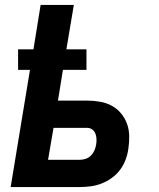

<svg xmlns="http://www.w3.org/2000/svg" viewBox="-20 -755 640 775"><path d="M23 0 101 -473H53V-556H115L144 -735H278L248 -556H329V-473H234L214 -349H331Q357 -349 383 -344.5Q409 -340 430.5 -328.5Q452 -317 468 -298Q484 -279 492.5 -256Q501 -233 501.5 -206.5Q502 -180 498 -154Q495 -132 487 -110.5Q479 -89 465 -70Q451 -51 431.5 -37Q412 -23 390.5 -14.5Q369 -6 346.5 -3Q324 0 303 0ZM303 -110Q314 -110 326 -114Q338 -118 347 -127Q356 -136 361 -147.5Q366 -159 368 -171Q370 -182 369.5 -194Q369 -206 365 -216Q361 -226 352 -232.5Q343 -239 331 -239H196L174 -110Z"/></svg>

Font: Iosevka Curly XBdExObl
Style: Regular
Weight: 800
Width: 7
Italic angle: -9°
Monospace: yes
Designer: Belleve Invis
Foundry: Belleve Invis
Version: Version 11.1.0; ttfautohint (v1.8.3)